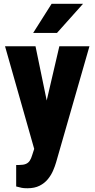

<svg xmlns="http://www.w3.org/2000/svg" viewBox="-20 -770 494 1003"><path d="M181.2 -61.5 290 -528.3H447.3L272.9 78.6Q267.1 98.6 257.1 121.8Q247.1 145 230 166Q212.9 187 186.8 200.2Q160.6 213.4 123.5 213.4Q103.5 213.4 93.5 211.2Q83.5 209 64.5 204.1V91.8Q69.3 91.8 72.5 91.8Q75.7 91.8 80.6 91.8Q102.5 91.8 115.5 86.2Q128.4 80.6 135.7 69.1Q143.1 57.6 147.9 41ZM165.5 -528.3 242.7 -154.3 260.3 10.3 160.6 14.6 6.3 -528.3ZM153.3 -598.1 249.5 -750H413.6L277.8 -598.1Z"/></svg>

Font: Roboto Condensed ExtraBold
Style: Regular
Weight: 800
Designer: Christian Robertson
Foundry: Google
Version: Version 3.008; 2023